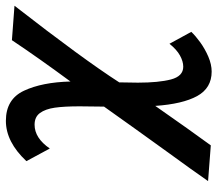

<svg xmlns="http://www.w3.org/2000/svg" viewBox="-93 -536 757 669"><g transform="rotate(90 285.5 -201.5)"><path d="M235 -68.5Q153.5 42 91 135.5L-29 126.5Q157 -112.5 238 -238.5Q239 -279.5 239 -303.5Q239 -376 227.8 -418.8Q216.5 -461.5 183.5 -461.5Q165 -461.5 144.2 -450Q123.5 -438.5 103.5 -413.5L62 -489.5Q75.5 -504 98.2 -520.5Q121 -537 148.2 -548.8Q175.5 -560.5 200.5 -560.5Q258 -560.5 285.8 -509.8Q313.5 -459 320 -364Q408 -490 457.5 -557.5L582 -548Q541 -489 486.5 -414.5Q398 -292 322.5 -185.5Q321.5 -124.5 321.5 -100.5Q321.5 -47 326.2 -14Q331 19 344.8 37.8Q358.5 56.5 385.5 56.5Q432 56.5 468.5 3.5L512.5 85Q445.5 156.5 372 156.5Q296.5 156.5 267 93.2Q237.5 30 235 -68.5Z"/></g></svg>

Font: JuliaMono ExtraBold
Style: Italic
Weight: 800
Italic angle: -9°
Monospace: yes
Designer: cormullion
Foundry: corm
Version: Version 0.057; ttfautohint (v1.8.4)